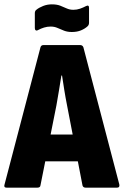

<svg xmlns="http://www.w3.org/2000/svg" viewBox="-20 -862 569 882"><path d="M10 0Q-4 0 1 -15L166 -645Q169 -655 180 -655H348Q359 -655 363 -645L528 -15Q531 0 518 0H373Q362 0 359 -10L288 -378Q281 -413 275.5 -447.5Q270 -482 265 -515H262Q257 -482 251 -447Q245 -412 239 -377L166 -11Q165 0 152 0ZM165 -121 187 -244H336L360 -121ZM310 -715Q290 -715 274.5 -721Q259 -727 244.5 -733.5Q230 -740 213 -740Q197 -740 182.5 -735.5Q168 -731 155 -724Q148 -720 144 -723Q140 -726 140 -733V-801Q140 -812 147 -817Q159 -827 178 -834.5Q197 -842 218 -842Q241 -842 256.5 -836Q272 -830 286 -823.5Q300 -817 317 -817Q333 -817 347.5 -822Q362 -827 375 -834Q389 -841 389 -826V-758Q389 -747 382 -741Q370 -730 352 -722.5Q334 -715 310 -715Z"/></svg>

Font: Sofia Sans Condensed Black
Style: Regular
Weight: 900
Designer: Botio Nikoltchev, Ani Petrova
Foundry: lettersoup
Version: Version 4.101